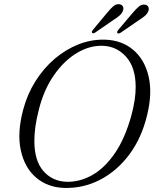

<svg xmlns="http://www.w3.org/2000/svg" viewBox="-20 -906 762 939"><path d="M493.5 -712Q575.5 -709.5 631.2 -662.5Q687 -615.5 706.5 -533.2Q726 -451 699.5 -343Q672.5 -230.5 612 -149.8Q551.5 -69 468.8 -26.5Q386 16 292.5 13Q212 10 156.2 -37.8Q100.5 -85.5 81.8 -170.8Q63 -256 93.5 -370Q113.5 -445.5 153.5 -509Q193.5 -572.5 247.5 -618.5Q301.5 -664.5 364.5 -689.2Q427.5 -714 493.5 -712ZM305 -17Q368.5 -15 429.8 -49Q491 -83 541.2 -155.8Q591.5 -228.5 622.5 -341.5Q644 -420.5 643.5 -482.5Q643 -576.5 597.2 -627.8Q551.5 -679 484 -682Q419 -684.5 356.2 -647Q293.5 -609.5 244 -538.5Q194.5 -467.5 170 -370Q158.5 -325.5 153.2 -287.2Q148 -249 148 -217.5Q148 -120.5 191.8 -70Q235.5 -19.5 305 -17ZM504 -843.5Q520.5 -864 534.8 -876Q549 -888 565 -885Q577 -883 581.5 -873.5Q586 -864 580.5 -851.5Q575 -839 563.5 -829Q552 -819 536.5 -809.5L446.5 -747.5Q435.5 -740 430.5 -745.5Q426.5 -750.5 436 -762ZM628.5 -842.5Q645.5 -863 659.8 -874.5Q674 -886 690 -883Q701.5 -881 705.8 -871.2Q710 -861.5 704.5 -849Q698.5 -836.5 686.8 -826.8Q675 -817 659.5 -807.5L570 -746Q558.5 -739 553.5 -745Q550.5 -750 559.5 -761Z"/></svg>

Font: Fraunces 72pt S050 Light
Style: Italic
Weight: 300
Italic angle: -16°
Version: Version 1.000; ttfautohint (v1.8.3)